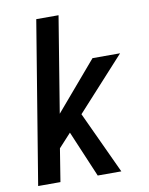

<svg xmlns="http://www.w3.org/2000/svg" viewBox="-83 -796 666 857"><g transform="rotate(-10 250.0 -367.5)"><path d="M290 0 201 -210 145 -149 121 0H20L141 -735H242L171 -301L358 -520H483L266 -282L397 0Z"/></g></svg>

Font: Iosevka Semibold Oblique
Style: Regular
Weight: 600
Italic angle: -9°
Monospace: yes
Designer: Belleve Invis
Foundry: Belleve Invis
Version: Version 32.5.0; ttfautohint (v1.8.4)